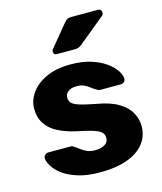

<svg xmlns="http://www.w3.org/2000/svg" viewBox="-113 -833 780 926"><g transform="rotate(-15 276.5 -370.0)"><path d="M272.9 10Q208.4 10 162.7 -4.3Q117.1 -18.6 88.4 -40Q59.8 -61.4 46.1 -83.8Q32.4 -106.2 31.4 -122.5Q30.4 -133.5 38.1 -140.6Q45.8 -147.6 54.6 -147.6H169Q171.9 -147.6 174.2 -146.9Q176.5 -146.1 179.7 -142.7Q192.7 -135.7 205.7 -125.2Q218.6 -114.7 235.7 -107Q252.9 -99.2 277.2 -99.2Q304.8 -99.2 324.1 -110.4Q343.4 -121.5 343.4 -142.7Q343.4 -158.9 334.1 -169.6Q324.9 -180.4 297.6 -189.9Q270.3 -199.5 215.4 -210.4Q163 -221.6 124.2 -241.4Q85.4 -261.1 64.3 -292.7Q43.3 -324.3 43.3 -368.8Q43.3 -408.8 68.9 -445.7Q94.5 -482.6 144.6 -506.3Q194.7 -530 268.5 -530Q325.6 -530 368.6 -516.4Q411.5 -502.8 440.7 -482.1Q469.9 -461.4 485.1 -439Q500.2 -416.6 501.2 -399.4Q502.2 -388.8 495.2 -381.5Q488.2 -374.3 479.2 -374.3H374.9Q370.6 -374.3 366.9 -375.6Q363.1 -376.9 360.4 -379.1Q347.9 -385.1 335.8 -395.1Q323.6 -405 307.9 -412.9Q292.2 -420.8 267.9 -420.8Q241 -420.8 226.1 -408.8Q211.1 -396.8 211.1 -378.1Q211.1 -364.9 219.4 -354Q227.6 -343.1 254.4 -334Q281.1 -324.9 337.2 -314.2Q406.2 -302.7 447 -278.2Q487.7 -253.6 505.1 -221.2Q522.5 -188.9 522.5 -153.4Q522.5 -105.2 493.7 -68.1Q465 -31 409.2 -10.5Q353.5 10 272.9 10ZM217.1 -595Q201.1 -595 201.1 -611Q201.1 -619 206.1 -624L294.5 -731.4Q304.4 -743.2 311.7 -746.6Q319 -750 331.5 -750H463.1Q482.1 -750 482.1 -730.4Q482.1 -723.4 477.1 -718.4L344.4 -609.4Q336.4 -602.4 328.3 -598.7Q320.2 -595 306.5 -595Z"/></g></svg>

Font: Rubik Light
Style: Regular
Weight: 300
Designer: Hubert and Fischer
Foundry: Hubert and Fischer
Version: Version 2.300;gftools[0.9.30]